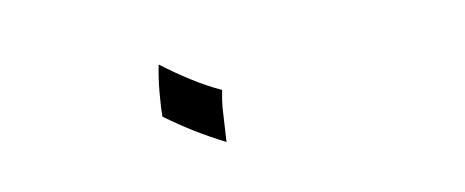

<svg xmlns="http://www.w3.org/2000/svg" viewBox="-30 -336 681 281"><g transform="rotate(-10 311.0 -195.5)"><path d="M296.9 -207Q293.9 -192.4 293 -181.6L290 -130.9Q268.6 -141.6 246.1 -155.3Q225.6 -168 204.1 -183.6Q204.1 -199.2 206.1 -220.2Q208 -241.2 211.9 -259.8Q232.4 -244.1 253.9 -230.5Q275.4 -216.8 296.9 -207Z"/></g></svg>

Font: Thabit-Oblique
Style: Oblique
Weight: 500
Designer: Regenerated by Nadim Shaikli
Foundry: MAK Alagha
Version: 0.01